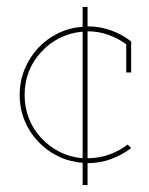

<svg xmlns="http://www.w3.org/2000/svg" viewBox="-20 -458 425 546"><path d="M229 68V6Q264 6 295.5 -5.5Q327 -17 353 -37L343 -47Q320 -29 290.5 -18.5Q261 -8 229 -8V-369Q260 -369 288 -359Q316 -349 339 -332V-252H353V-340Q328 -360 296 -371.5Q264 -383 229 -383V-438H215V-382Q177 -379 144.5 -363Q112 -347 88 -321Q64 -295 50 -261Q36 -227 36 -188Q36 -149 50 -115Q64 -81 88 -56Q112 -30 144.5 -14Q177 2 215 5V68ZM50 -188Q50 -224 62.5 -255.5Q75 -287 98 -311Q120 -335 150 -350Q180 -365 215 -368V-8Q180 -11 150 -26Q120 -41 98 -65Q75 -89 62.5 -120.5Q50 -152 50 -188Z"/></svg>

Font: Josefin Slab Thin Thin
Style: Regular
Weight: 250
Version: Version 2.000